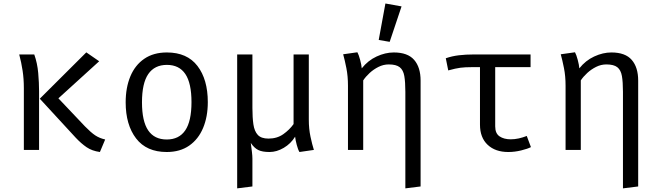

<svg xmlns="http://www.w3.org/2000/svg" viewBox="-20 -848 3732 1086"><path d="M468.2 -551.8 541 -501.5 310.3 -291.8 461 -132.8Q494.4 -98.5 518.7 -82.3Q543.1 -66.2 574.9 -59L545.1 11.8Q500.5 5.6 469.7 -15.4Q439 -36.4 408.2 -69.2L205.1 -289.7ZM173.8 -540Q191.3 -490.8 196.2 -434.9Q201 -379 201 -332.8V0H114.9V-349.2Q114.9 -402.1 107.9 -447.9Q101 -493.8 88.7 -540Z M924.1 -551.3Q1038.5 -551.3 1096.9 -474.9Q1155.4 -398.5 1155.4 -270.3Q1155.4 -187.7 1128.7 -124.1Q1102.1 -60.5 1050.3 -24.4Q998.5 11.8 923.1 11.8Q808.7 11.8 749.7 -65.1Q690.8 -142.1 690.8 -269.2Q690.8 -352.3 717.4 -416.2Q744.1 -480 796.2 -515.6Q848.2 -551.3 924.1 -551.3ZM924.1 -481Q854.4 -481 818.7 -429.2Q783.1 -377.4 783.1 -269.2Q783.1 -162.1 818.2 -110.5Q853.3 -59 923.1 -59Q992.8 -59 1027.9 -110.8Q1063.1 -162.6 1063.1 -270.3Q1063.1 -377.9 1028.2 -429.5Q993.3 -481 924.1 -481Z M1726.7 -540V-171.8Q1726.7 -119 1736.2 -74.9Q1745.6 -30.8 1755.4 0L1673.8 11.8Q1665.6 -1.5 1658.5 -28.5Q1651.3 -55.4 1649.2 -74.9Q1625.1 -35.4 1585.1 -11.8Q1545.1 11.8 1504.6 11.8Q1463.6 11.8 1440.8 0.5Q1417.9 -10.8 1398.5 -39.5Q1402.1 -11.8 1404.9 10.8Q1407.7 33.3 1407.7 49.7V206.7L1321.5 217.4V-540H1407.7V-237.4Q1407.7 -183.1 1413.3 -144.4Q1419 -105.6 1438.2 -84.9Q1457.4 -64.1 1498.5 -64.1Q1547.2 -64.1 1582.3 -89Q1617.4 -113.8 1640.5 -146.2V-540Z M2207.2 -551.3Q2286.2 -551.3 2322.6 -509.2Q2359 -467.2 2359 -392.3V206.7L2272.8 217.4V-328.7Q2272.8 -384.1 2266.9 -417.9Q2261 -451.8 2241 -467.7Q2221 -483.6 2179 -483.6Q2148.7 -483.6 2121 -469.7Q2093.3 -455.9 2071 -435.4Q2048.7 -414.9 2034.4 -393.3V0H1948.2V-363.1Q1948.2 -417.4 1939.2 -462.6Q1930.3 -507.7 1921 -541L2001.5 -552.3Q2009.2 -538.5 2016.9 -509.7Q2024.6 -481 2026.2 -461.5Q2061 -505.6 2110.3 -528.5Q2159.5 -551.3 2207.2 -551.3ZM2160 -828.2 2251.3 -811.8 2184.1 -611.3 2122.1 -622.1Z M2981 -540V-468.2H2781V-133.3Q2781 -93.3 2805.6 -76.7Q2830.3 -60 2869.2 -60Q2890.8 -60 2914.4 -65.1Q2937.9 -70.3 2959.5 -79L2983.1 -15.9Q2964.6 -6.2 2927.9 2.8Q2891.3 11.8 2854.9 11.8Q2781.5 11.8 2738.2 -29Q2694.9 -69.7 2694.9 -143.1V-468.2H2648.7Q2611.3 -468.2 2584.6 -464.9Q2557.9 -461.5 2515.4 -449.7L2501.5 -518.5Q2536.9 -530.8 2575.9 -535.4Q2614.9 -540 2661 -540Z M3437.9 -551.3Q3516.9 -551.3 3553.3 -509.2Q3589.7 -467.2 3589.7 -392.3V206.7L3503.6 217.4V-328.7Q3503.6 -384.1 3497.7 -417.9Q3491.8 -451.8 3471.8 -467.7Q3451.8 -483.6 3409.7 -483.6Q3379.5 -483.6 3351.8 -469.7Q3324.1 -455.9 3301.8 -435.4Q3279.5 -414.9 3265.1 -393.3V0H3179V-363.1Q3179 -417.4 3170 -462.6Q3161 -507.7 3151.8 -541L3232.3 -552.3Q3240 -538.5 3247.7 -509.7Q3255.4 -481 3256.9 -461.5Q3291.8 -505.6 3341 -528.5Q3390.3 -551.3 3437.9 -551.3Z"/></svg>

Font: FiraCode Nerd Font
Style: Regular
Weight: 400
Designer: Carrois Corporate, Edenspiekermann AG, Nikita Prokopov
Foundry: Carrois Corporate, Edenspiekermann AG, Nikita Prokopov
Version: Version 6.002;Nerd Fonts 3.4.0